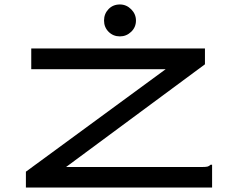

<svg xmlns="http://www.w3.org/2000/svg" viewBox="-20 -840 1040 860"><path d="M96 -71 722 -530H120V-623H898V-552L276 -92H886Q903 -92 910 -94Q917 -96 923 -102H930V0H96ZM517 -677Q487 -677 466.5 -697.5Q446 -718 446 -748Q446 -778 466 -799Q486 -820 517 -820Q546 -820 567.5 -798.5Q589 -777 589 -748Q589 -718 567.5 -697.5Q546 -677 517 -677Z"/></svg>

Font: Inconsolata UltraExpanded SemiBold
Style: Regular
Weight: 600
Width: 9
Monospace: yes
Designer: Raph Levien, Cyreal, Brenton Simpson
Foundry: Raph Levien, Cyreal, Google
Version: Version 3.001; ttfautohint (v1.8.2.53-6de2)